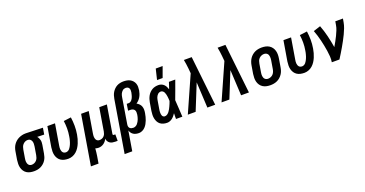

<svg xmlns="http://www.w3.org/2000/svg" viewBox="-41 -1608 5082 2675"><g transform="rotate(-20 2500.0 -271.0)"><path d="M202 8Q173 8 144.5 2Q116 -4 93 -19Q70 -34 55 -57Q40 -80 33 -107Q26 -134 26.5 -163.5Q27 -193 31 -222L51 -342Q55 -367 63.5 -391Q72 -415 87 -437Q102 -459 122.5 -476.5Q143 -494 166.5 -505Q190 -516 215 -522Q240 -528 265 -528H281L523 -520L507 -424L404 -427Q415 -415 422.5 -400Q430 -385 434 -368.5Q438 -352 437.5 -334Q437 -316 434 -298L414 -178Q410 -153 402 -128.5Q394 -104 380 -82Q366 -60 345.5 -42Q325 -24 301.5 -12.5Q278 -1 252.5 3.5Q227 8 202 8ZM202 -88Q221 -88 240.5 -96.5Q260 -105 273.5 -120.5Q287 -136 294 -155Q301 -174 304 -193L324 -313Q327 -333 327.5 -352Q328 -371 322.5 -388.5Q317 -406 303.5 -418.5Q290 -431 271 -432H259Q241 -432 222.5 -422.5Q204 -413 191 -397.5Q178 -382 171.5 -363.5Q165 -345 162 -327L142 -207Q140 -193 138.5 -179.5Q137 -166 138.5 -153Q140 -140 144.5 -128Q149 -116 157 -106.5Q165 -97 177 -92.5Q189 -88 202 -88Z M710 8Q680 8 652 2Q624 -4 601 -19Q578 -34 563 -57Q548 -80 541 -107Q534 -134 534.5 -163.5Q535 -193 539 -222L589 -520H702L650 -207Q648 -193 646.5 -179.5Q645 -166 646.5 -153.5Q648 -141 652 -128.5Q656 -116 664 -106.5Q672 -97 684 -92.5Q696 -88 710 -88Q724 -88 738.5 -95.5Q753 -103 763 -115Q773 -127 780.5 -140.5Q788 -154 794.5 -168Q801 -182 805.5 -196Q810 -210 814 -224.5Q818 -239 821 -253Q824 -267 826 -282Q836 -339 836 -396Q836 -453 828 -508L938 -522Q947 -460 947.5 -396Q948 -332 937 -268Q932 -237 923.5 -206.5Q915 -176 902.5 -146Q890 -116 872 -88Q854 -60 828.5 -37.5Q803 -15 771.5 -3.5Q740 8 710 8Z M967 215 1089 -520H1202L1150 -207Q1148 -194 1146.5 -180.5Q1145 -167 1146 -154Q1147 -141 1151 -129Q1155 -117 1162.5 -107.5Q1170 -98 1181.5 -93Q1193 -88 1206 -88Q1224 -88 1241.5 -94.5Q1259 -101 1272 -114.5Q1285 -128 1292 -145Q1299 -162 1302 -180L1358 -520H1471L1403 -108Q1402 -104 1402.5 -100Q1403 -96 1405.5 -93Q1408 -90 1411.5 -89Q1415 -88 1419 -88H1439V8H1403Q1382 8 1361.5 4Q1341 0 1324.5 -11.5Q1308 -23 1297.5 -41Q1287 -59 1287 -80Q1278 -62 1265 -45.5Q1252 -29 1234.5 -16.5Q1217 -4 1197 2Q1177 8 1158 8Q1145 8 1133 6Q1121 4 1110 0Q1108 27 1105 54Q1102 81 1098 107L1080 215Z M1467 215 1595 -557Q1599 -581 1606.5 -605Q1614 -629 1627 -650.5Q1640 -672 1658.5 -690.5Q1677 -709 1699.5 -721Q1722 -733 1747 -738Q1772 -743 1795 -743Q1822 -743 1847 -738.5Q1872 -734 1893.5 -722.5Q1915 -711 1931 -692.5Q1947 -674 1955.5 -651Q1964 -628 1964 -602Q1964 -576 1960 -549Q1956 -527 1948.5 -504Q1941 -481 1929 -460Q1917 -439 1900 -421Q1883 -403 1863 -390Q1884 -379 1901 -361.5Q1918 -344 1926 -321.5Q1934 -299 1934 -273.5Q1934 -248 1929 -222Q1925 -197 1918.5 -172.5Q1912 -148 1903 -124Q1894 -100 1881 -77Q1868 -54 1849.5 -34.5Q1831 -15 1806 -3.5Q1781 8 1757 8Q1734 8 1713.5 3.5Q1693 -1 1675.5 -12Q1658 -23 1646 -40Q1634 -57 1628 -77L1580 215ZM1708 -88Q1725 -88 1741 -96Q1757 -104 1768.5 -117Q1780 -130 1788.5 -145.5Q1797 -161 1803.5 -177Q1810 -193 1813.5 -209Q1817 -225 1820 -241Q1823 -260 1822 -278.5Q1821 -297 1811.5 -311Q1802 -325 1785 -331Q1768 -337 1750 -337H1719L1734 -433H1765Q1778 -433 1790.5 -441Q1803 -449 1811.5 -460Q1820 -471 1826 -483.5Q1832 -496 1836 -509Q1840 -522 1843 -535Q1846 -548 1849 -561Q1851 -577 1851 -592.5Q1851 -608 1844.5 -621Q1838 -634 1824.5 -640.5Q1811 -647 1795 -647Q1783 -647 1770.5 -643Q1758 -639 1748.5 -630.5Q1739 -622 1731 -611.5Q1723 -601 1718 -589.5Q1713 -578 1710 -566Q1707 -554 1705 -542L1643 -163Q1640 -147 1642.5 -132Q1645 -117 1655 -106.5Q1665 -96 1679 -92Q1693 -88 1708 -88Z M2175 8Q2147 8 2120.5 1Q2094 -6 2073.5 -22Q2053 -38 2040.5 -61.5Q2028 -85 2022.5 -111.5Q2017 -138 2018 -166Q2019 -194 2023 -222L2043 -342Q2047 -366 2054.5 -389Q2062 -412 2074 -434Q2086 -456 2104 -474.5Q2122 -493 2143.5 -505.5Q2165 -518 2189 -523Q2213 -528 2237 -528Q2260 -528 2281 -519.5Q2302 -511 2317 -496Q2332 -481 2342 -461.5Q2352 -442 2358 -421Q2367 -446 2375 -470.5Q2383 -495 2391 -520H2485Q2460 -452 2436 -384.5Q2412 -317 2386 -250Q2391 -187 2394 -124.5Q2397 -62 2401 0H2307Q2307 -21 2307 -42.5Q2307 -64 2308 -85Q2296 -67 2282.5 -50.5Q2269 -34 2252 -20.5Q2235 -7 2215 0.5Q2195 8 2175 8ZM2175 -88Q2194 -88 2211 -99.5Q2228 -111 2240 -127Q2252 -143 2261.5 -160.5Q2271 -178 2279 -195.5Q2287 -213 2294.5 -231Q2302 -249 2308 -267Q2308 -284 2306.5 -300.5Q2305 -317 2303 -333.5Q2301 -350 2297 -366Q2293 -382 2286.5 -396.5Q2280 -411 2267 -421.5Q2254 -432 2237 -432Q2225 -432 2213.5 -427.5Q2202 -423 2193 -414.5Q2184 -406 2177 -395Q2170 -384 2165.5 -373Q2161 -362 2158.5 -350Q2156 -338 2154 -327L2134 -207Q2132 -194 2130.5 -182Q2129 -170 2129.5 -157.5Q2130 -145 2131.5 -133.5Q2133 -122 2138 -111.5Q2143 -101 2153 -94.5Q2163 -88 2175 -88ZM2244 -600 2282 -757H2384L2327 -600Z M2482 0 2717 -529 2710 -605Q2706 -638 2702 -670.5Q2698 -703 2691 -735H2807L2888 0H2772L2752 -381L2598 0Z M2982 0 3217 -529 3210 -605Q3206 -638 3202 -670.5Q3198 -703 3191 -735H3307L3388 0H3272L3252 -381L3098 0Z M3706 8Q3676 8 3647.5 2Q3619 -4 3595.5 -19Q3572 -34 3556.5 -56.5Q3541 -79 3533.5 -106.5Q3526 -134 3526.5 -163.5Q3527 -193 3531 -222L3551 -342Q3555 -367 3564 -392Q3573 -417 3587.5 -439Q3602 -461 3623 -479Q3644 -497 3668 -508Q3692 -519 3717 -523.5Q3742 -528 3767 -528Q3797 -528 3825.5 -522Q3854 -516 3877.5 -501Q3901 -486 3917 -463.5Q3933 -441 3940.5 -413.5Q3948 -386 3947.5 -356.5Q3947 -327 3942 -298L3922 -178Q3918 -153 3909.5 -128Q3901 -103 3886 -81Q3871 -59 3850.5 -41Q3830 -23 3806 -12Q3782 -1 3756.5 3.5Q3731 8 3706 8ZM3706 -88Q3725 -88 3745 -96Q3765 -104 3779.5 -119.5Q3794 -135 3801.5 -154.5Q3809 -174 3812 -193L3832 -313Q3834 -327 3835 -340.5Q3836 -354 3834.5 -367.5Q3833 -381 3828.5 -393Q3824 -405 3815 -414Q3806 -423 3793.5 -427.5Q3781 -432 3767 -432Q3748 -432 3728.5 -424Q3709 -416 3694 -400.5Q3679 -385 3672 -365.5Q3665 -346 3662 -327L3642 -207Q3640 -193 3638.5 -179.5Q3637 -166 3639 -152.5Q3641 -139 3645.5 -127Q3650 -115 3659 -106Q3668 -97 3680 -92.5Q3692 -88 3706 -88Z M4210 8Q4180 8 4152 2Q4124 -4 4101 -19Q4078 -34 4063 -57Q4048 -80 4041 -107Q4034 -134 4034.5 -163.5Q4035 -193 4039 -222L4089 -520H4202L4150 -207Q4148 -193 4146.5 -179.5Q4145 -166 4146.5 -153.5Q4148 -141 4152 -128.5Q4156 -116 4164 -106.5Q4172 -97 4184 -92.5Q4196 -88 4210 -88Q4224 -88 4238.5 -95.5Q4253 -103 4263 -115Q4273 -127 4280.5 -140.5Q4288 -154 4294.5 -168Q4301 -182 4305.5 -196Q4310 -210 4314 -224.5Q4318 -239 4321 -253Q4324 -267 4326 -282Q4336 -339 4336 -396Q4336 -453 4328 -508L4438 -522Q4447 -460 4447.5 -396Q4448 -332 4437 -268Q4432 -237 4423.5 -206.5Q4415 -176 4402.5 -146Q4390 -116 4372 -88Q4354 -60 4328.5 -37.5Q4303 -15 4271.5 -3.5Q4240 8 4210 8Z M4617 0Q4624 -44 4621 -86.5Q4618 -129 4611.5 -171Q4605 -213 4597 -254Q4589 -295 4579 -335.5Q4569 -376 4557 -416Q4545 -456 4530 -494L4635 -528Q4666 -447 4687 -361Q4708 -275 4722 -187Q4742 -221 4761 -255Q4780 -289 4797 -324Q4814 -359 4828.5 -395Q4843 -431 4849 -468L4858 -520H4971L4962 -468Q4955 -427 4939.5 -386.5Q4924 -346 4905 -306.5Q4886 -267 4865 -228Q4844 -189 4822 -151Q4800 -113 4777 -75Q4754 -37 4730 0Z"/></g></svg>

Font: Iosevka
Style: Bold Italic
Weight: 700
Italic angle: -9°
Monospace: yes
Designer: Belleve Invis
Foundry: Belleve Invis
Version: Version 32.5.0; ttfautohint (v1.8.4)